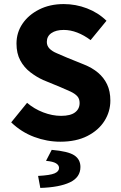

<svg xmlns="http://www.w3.org/2000/svg" viewBox="-20 -684 596 943"><path d="M276 12Q211 12 148 -11.5Q85 -35 35 -83L113 -179Q148 -149 192.5 -132Q237 -115 280 -115Q326 -115 348.5 -132Q371 -149 371 -178Q371 -199 359.5 -211.5Q348 -224 327 -234Q306 -244 277 -256L192 -291Q159 -306 128.5 -329.5Q98 -353 79.5 -387.5Q61 -422 61 -470Q61 -524 90.5 -567.5Q120 -611 172.5 -637.5Q225 -664 293 -664Q352 -664 407 -643Q462 -622 503 -582L425 -487Q393 -511 359.5 -524Q326 -537 293 -537Q255 -537 232.5 -521.5Q210 -506 210 -478Q210 -459 223 -445.5Q236 -432 259 -422.5Q282 -413 309 -401L393 -367Q433 -351 461.5 -327Q490 -303 506 -269.5Q522 -236 522 -190Q522 -136 493 -90Q464 -44 409 -16Q354 12 276 12ZM178 239 167 180Q226 177 248 167.5Q270 158 270 141Q270 127 255 118Q240 109 206 106L234 52Q315 59 345 79Q375 99 375 136Q375 187 323.5 211.5Q272 236 178 239Z"/></svg>

Font: Source Sans 3
Style: Bold
Weight: 700
Designer: Paul D. Hunt
Foundry: Adobe
Version: Version 3.052;hotconv 1.1.0;makeotfexe 2.6.0